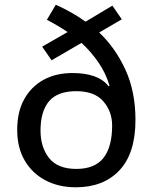

<svg xmlns="http://www.w3.org/2000/svg" viewBox="-20 -785 647 815"><path d="M217 -765Q250 -750 282 -732Q314 -714 343 -693L457 -761L497 -703L401 -647Q469 -583 512 -490Q555 -397 555 -276Q555 -134 487 -62Q419 10 302 10Q229 10 173 -19.5Q117 -49 85 -103.5Q53 -158 53 -234Q53 -310 82.5 -363.5Q112 -417 164.5 -446Q217 -475 288 -475Q341 -475 379.5 -461.5Q418 -448 441 -419L445 -421Q429 -475 397.5 -520.5Q366 -566 326 -603L199 -529L159 -587L267 -649Q246 -663 224 -676Q202 -689 179 -701ZM304 -398Q224 -398 188 -355Q152 -312 152 -231Q152 -160 188.5 -114Q225 -68 304 -68Q383 -68 419.5 -115Q456 -162 456 -252Q456 -312 418.5 -355Q381 -398 304 -398Z"/></svg>

Font: Noto Sans Sundanese Medium
Style: Regular
Weight: 500
Version: Version 2.003